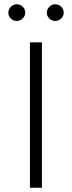

<svg xmlns="http://www.w3.org/2000/svg" viewBox="-20 -878 336 898"><path d="M19 0ZM120 -680H176V0H120ZM19 -818Q19 -834 30.5 -846Q42 -858 58 -858Q75 -858 86.5 -846.5Q98 -835 98 -818Q98 -803 86 -791.5Q74 -780 58 -780Q42 -780 30.5 -791.5Q19 -803 19 -818ZM199 -818Q199 -834 210.5 -846Q222 -858 238 -858Q255 -858 266.5 -846.5Q278 -835 278 -818Q278 -803 266 -791.5Q254 -780 238 -780Q222 -780 210.5 -791.5Q199 -803 199 -818Z"/></svg>

Font: Martel Sans ExtraLight
Style: Regular
Weight: 275
Designer: Dan Reynolds and Mathieu Réguer
Foundry: Dan Reynolds and Mathieu Réguer
Version: Version 1.002; ttfautohint (v1.1) -l 5 -r 5 -G 72 -x 0 -D la